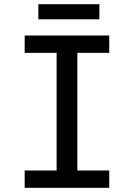

<svg xmlns="http://www.w3.org/2000/svg" viewBox="-20 -899 642 919"><path d="M163.6 -878.9H455.6V-806.6H163.6ZM98.1 -83H251V-646H98.1V-729H502.9V-646H350.1V-83H502.9V0H98.1Z"/></svg>

Font: Vazir Code Hack
Style: Code-Hack
Weight: 400
Foundry: DejaVu fonts team - Redesigned by Saber Rastikerdar
Version: Version 1.1.2